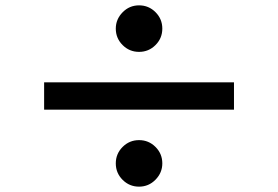

<svg xmlns="http://www.w3.org/2000/svg" viewBox="-20 -738 1040 718"><path d="M500 -718Q536 -718 561.5 -692.5Q587 -667 587 -631Q587 -595 561.5 -569.5Q536 -544 500 -544Q464 -544 438.5 -569.5Q413 -595 413 -631Q413 -666 438.5 -692Q464 -718 500 -718ZM855 -430V-328H145V-430ZM500 -214Q536 -214 561.5 -188.5Q587 -163 587 -127Q587 -92 561.5 -66Q536 -40 500 -40Q464 -40 438.5 -65.5Q413 -91 413 -127Q413 -163 438.5 -188.5Q464 -214 500 -214Z"/></svg>

Font: Noto Sans HK Thin
Style: Bold
Weight: 700
Version: Version 2.004-H2;hotconv 1.0.118;makeotfexe 2.5.65603